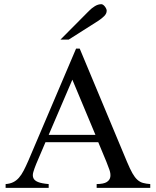

<svg xmlns="http://www.w3.org/2000/svg" viewBox="-20 -914 759 934"><path d="M450.2 0V-18.6Q484.9 -19 499.5 -28.6Q514.2 -38.1 516.6 -53.2Q519 -68.4 512.5 -87.6Q505.9 -106.9 497.6 -127L458 -222.2H201.2L156.2 -116.7Q147 -94.2 142.1 -77.1Q137.2 -60.1 142.3 -47.9Q147.5 -35.6 164.8 -28.6Q182.1 -21.5 216.8 -18.6V0H7.3V-18.6Q28.3 -20 43.9 -27.6Q59.6 -35.2 72 -49.3Q84.5 -63.5 95.2 -84.2Q106 -105 117.7 -131.8L350.1 -677.7H367.7L597.7 -127Q612.3 -92.3 624 -71.5Q635.7 -50.8 648.2 -39.6Q660.6 -28.3 675.5 -24.2Q690.4 -20 710.9 -18.6V0ZM332 -526.4 216.8 -257.8H444.3ZM499 -861.8Q499 -847.7 486.6 -835.4Q474.1 -823.2 458.5 -813L314 -721.2H273.9L412.6 -860.8Q425.3 -874 441.2 -883.8Q457 -893.6 473.1 -893.6Q477.1 -893.6 481.4 -890.6Q485.8 -887.7 489.7 -882.8Q493.7 -877.9 496.3 -872.3Q499 -866.7 499 -861.8Z"/></svg>

Font: Doulos SIL Phon
Style: Regular
Weight: 400
Designer: Walt Agee, Victor Gaultney, Peter Martin, Debbi Hosken, Becca Hirsbrunner
Foundry: SIL International
Version: Version 5.000